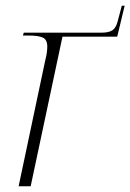

<svg xmlns="http://www.w3.org/2000/svg" viewBox="-20 -650 455 670"><path d="M138 -440Q142 -455 143.5 -467Q145 -479 145 -487Q145 -512 129 -519Q113 -526 80 -526H60L63 -536H334Q360 -536 372.5 -544.5Q385 -553 391 -577L405 -630H415L389 -522H198L87 0H45Z"/></svg>

Font: Noto Serif Display ExtraLight
Style: Italic
Weight: 200
Italic angle: -12°
Designer: Monotype Design Team
Foundry: Monotype Imaging Inc.
Version: Version 2.009